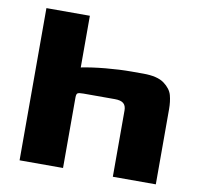

<svg xmlns="http://www.w3.org/2000/svg" viewBox="-74 -727 843 805"><g transform="rotate(10 347.5 -324.0)"><path d="M60 -648H245V-428Q289 -437 348 -442.5Q407 -448 458 -448H508Q568 -448 597 -426.5Q626 -405 633 -378.5Q640 -352 640 -320V0H457V-282Q457 -303 445.5 -312.5Q434 -322 409 -322H275Q256 -322 250.5 -318.5Q245 -315 245 -300V0H60Z"/></g></svg>

Font: Gold Bold
Style: Regular
Weight: 400
Designer: jaiki
Version: Version 1.000